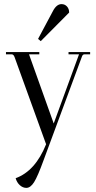

<svg xmlns="http://www.w3.org/2000/svg" viewBox="-20 -685 467 933"><path d="M178 -485 165 -496 236 -629Q254 -665 279 -665Q295 -665 305.5 -653.5Q316 -642 316 -624ZM108 228Q91 228 76.5 215Q62 202 56 181Q152 146 204 16L51 -407Q46 -421 37 -421H9V-432H171V-421H121L241 -85L364 -421H313V-432H418V-421H390Q381 -421 377 -407L192 93Q163 173 145.5 200.5Q128 228 108 228Z"/></svg>

Font: Arapey Regular-Display
Style: Regular
Weight: 400
Designer: Eduardo Rodriguez Tunni
Foundry: Eduardo Rodriguez Tunni
Version: Version 4.000